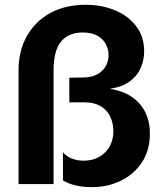

<svg xmlns="http://www.w3.org/2000/svg" viewBox="-20 -765 675 798"><path d="M362.8 12.7Q324.2 12.7 294.2 5.6Q264.2 -1.5 241.7 -15.1V-131.3Q273.9 -97.2 327.1 -97.2Q381.8 -97.2 416.5 -131.3Q451.2 -165.5 451.2 -221.2Q451.2 -249.5 439.9 -276.6Q428.7 -303.7 401.4 -321.8Q374 -339.8 326.7 -339.8H268.1V-441.9L325.7 -442.9Q376 -443.4 403.6 -470Q431.2 -496.6 431.2 -536.1Q431.2 -560.1 419.9 -581.5Q408.7 -603 385 -616.5Q361.3 -629.9 323.2 -629.9Q264.2 -629.9 233.4 -591.8Q202.6 -553.7 202.6 -472.2V0H57.1V-473.6Q57.1 -552.7 91.1 -614Q125 -675.3 187.7 -710.2Q250.5 -745.1 335.9 -745.1Q402.8 -745.1 458 -722.2Q513.2 -699.2 546.1 -656Q579.1 -612.8 579.1 -551.8Q579.1 -515.6 564.9 -482.7Q550.8 -449.7 519.5 -426.8Q488.3 -403.8 437 -396Q519 -382.3 561 -333Q603 -283.7 603 -210.4Q603 -140.1 569.8 -90.1Q536.6 -40 481.9 -13.7Q427.2 12.7 362.8 12.7Z"/></svg>

Font: Schibsted Grotesk
Style: Bold
Weight: 700
Designer: Bakken & Baeck AS, Henrik Kongsvoll
Foundry: Schibsted ASA
Version: Version 1.100;gftools[0.9.25]